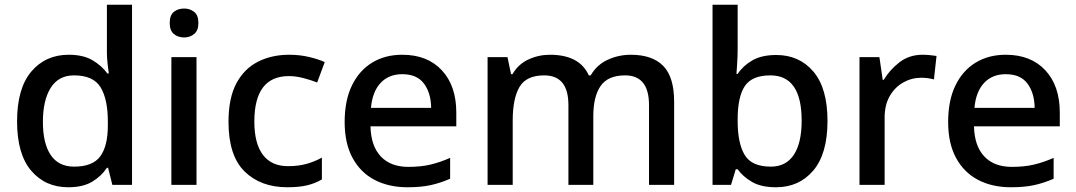

<svg xmlns="http://www.w3.org/2000/svg" viewBox="-20 -780 4540 810"><path d="M268 10Q171 10 111.5 -60Q52 -130 52 -268Q52 -407 112 -478Q172 -549 270 -549Q331 -549 370 -526Q409 -503 433 -470H439Q437 -483 434 -510Q431 -537 431 -558V-760H537V0H454L436 -72H431Q408 -37 369 -13.5Q330 10 268 10ZM293 -77Q371 -77 403 -120.5Q435 -164 435 -251V-267Q435 -361 404.5 -411.5Q374 -462 292 -462Q227 -462 194 -409.5Q161 -357 161 -266Q161 -175 194 -126Q227 -77 293 -77Z M757 -744Q781 -744 799 -730Q817 -716 817 -683Q817 -651 799 -636.5Q781 -622 757 -622Q731 -622 713.5 -636.5Q696 -651 696 -683Q696 -716 713.5 -730Q731 -744 757 -744ZM809 -539V0H703V-539Z M1192 10Q1080 10 1012 -56.5Q944 -123 944 -266Q944 -366 977 -428Q1010 -490 1068 -519.5Q1126 -549 1200 -549Q1245 -549 1284.5 -539.5Q1324 -530 1350 -518L1318 -432Q1290 -443 1258.5 -451Q1227 -459 1199 -459Q1053 -459 1053 -267Q1053 -175 1089 -127Q1125 -79 1195 -79Q1240 -79 1274.5 -89Q1309 -99 1338 -115V-23Q1309 -6 1275 2Q1241 10 1192 10Z M1677 -549Q1783 -549 1844 -483.5Q1905 -418 1905 -305V-247H1543Q1545 -164 1586.5 -120Q1628 -76 1703 -76Q1755 -76 1795.5 -85.5Q1836 -95 1879 -114V-26Q1838 -8 1797 1Q1756 10 1699 10Q1620 10 1560.5 -21Q1501 -52 1467.5 -113.5Q1434 -175 1434 -265Q1434 -356 1464.5 -419Q1495 -482 1549.5 -515.5Q1604 -549 1677 -549ZM1677 -467Q1620 -467 1585.5 -430Q1551 -393 1545 -325H1799Q1798 -388 1768.5 -427.5Q1739 -467 1677 -467Z M2641 -549Q2732 -549 2778 -502Q2824 -455 2824 -351V0H2718V-337Q2718 -462 2617 -462Q2545 -462 2514 -417.5Q2483 -373 2483 -290V0H2378V-337Q2378 -462 2276 -462Q2200 -462 2171.5 -413Q2143 -364 2143 -272V0H2037V-539H2121L2136 -467H2142Q2166 -509 2209 -529Q2252 -549 2300 -549Q2425 -549 2464 -462H2472Q2498 -507 2544 -528Q2590 -549 2641 -549Z M3092 -577Q3092 -544 3090 -514Q3088 -484 3087 -468H3092Q3114 -502 3153.5 -525Q3193 -548 3255 -548Q3352 -548 3411.5 -478Q3471 -408 3471 -270Q3471 -131 3411 -60.5Q3351 10 3254 10Q3191 10 3152.5 -12.5Q3114 -35 3092 -66H3084L3064 0H2986V-760H3092ZM3230 -462Q3152 -462 3122 -416.5Q3092 -371 3092 -277V-269Q3092 -176 3121.5 -126.5Q3151 -77 3232 -77Q3296 -77 3329 -127Q3362 -177 3362 -271Q3362 -462 3230 -462Z M3872 -549Q3886 -549 3902.5 -547.5Q3919 -546 3931 -544L3920 -445Q3894 -452 3866 -452Q3826 -452 3790.5 -432Q3755 -412 3733.5 -374.5Q3712 -337 3712 -284V0H3606V-539H3690L3704 -443H3708Q3734 -486 3775 -517.5Q3816 -549 3872 -549Z M4223 -549Q4329 -549 4390 -483.5Q4451 -418 4451 -305V-247H4089Q4091 -164 4132.5 -120Q4174 -76 4249 -76Q4301 -76 4341.5 -85.5Q4382 -95 4425 -114V-26Q4384 -8 4343 1Q4302 10 4245 10Q4166 10 4106.5 -21Q4047 -52 4013.5 -113.5Q3980 -175 3980 -265Q3980 -356 4010.5 -419Q4041 -482 4095.5 -515.5Q4150 -549 4223 -549ZM4223 -467Q4166 -467 4131.5 -430Q4097 -393 4091 -325H4345Q4344 -388 4314.5 -427.5Q4285 -467 4223 -467Z"/></svg>

Font: Noto Sans Arabic Med
Style: Regular
Weight: 500
Designer: Monotype Design Team, Nadine Chahine, Nizar Qandah and Khaled Hosny
Foundry: Monotype Imaging Inc.
Version: Version 2.012; ttfautohint (v1.8.4.7-5d5b)